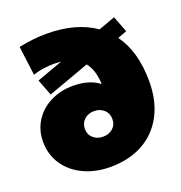

<svg xmlns="http://www.w3.org/2000/svg" viewBox="-138 -876 951 1010"><g transform="rotate(-20 338.0 -371.0)"><path d="M655 -338Q655 -228 612 -148Q569 -68 491.5 -26Q414 16 310 16Q229 16 163 -14.5Q97 -45 59 -101Q21 -157 21 -229Q21 -295 54 -346Q87 -397 143.5 -425Q200 -453 268 -453Q360 -453 415 -410Q412 -489 376 -534L144 -450L109 -541L255 -594Q231 -596 218 -596Q152 -596 97 -578L76 -741Q156 -758 232 -758Q397 -758 503 -684L596 -718L631 -627L580 -608Q655 -505 655 -338ZM405 -218Q405 -250 383 -270Q361 -290 328 -290Q295 -290 273 -270Q251 -250 251 -218Q251 -186 273 -166.5Q295 -147 328 -147Q361 -147 383 -166.5Q405 -186 405 -218Z"/></g></svg>

Font: CMG Sans Black
Style: Regular
Weight: 900
Designer: Julieta Ulanovsky
Foundry: Julieta Ulanovsky
Version: Version 7.200